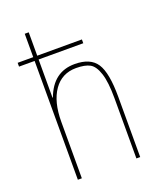

<svg xmlns="http://www.w3.org/2000/svg" viewBox="-139 -839 778 927"><g transform="rotate(-20 250.0 -375.0)"><path d="M19.5 -610.4V-629.9H99.6V-750H120.1V-629.9H349.6V-610.4H120.1V-414.1H122.1Q165 -530.3 275.4 -530.3Q356.4 -530.3 388.2 -481.4Q419.9 -432.6 419.9 -309.6V0H400.4V-309.6Q400.4 -392.6 385.7 -437.5Q371.1 -482.4 346.2 -496.1Q321.3 -509.8 275.4 -509.8Q202.1 -509.8 161.1 -451.2Q120.1 -392.6 120.1 -290V0H99.6V-610.4Z"/></g></svg>

Font: Mgen+ 1m thin
Style: Regular
Weight: 100
Designer: [Source Han Sans]
Ryoko NISHIZUKA  (kana & ideographs); Paul D. Hunt (Latin, Greek & Cyrillic); Wenlong ZHANG  (bopomofo
Version: Version 1.059.20150602